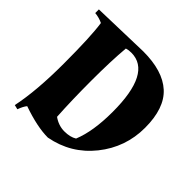

<svg xmlns="http://www.w3.org/2000/svg" viewBox="-172 -820 1006 1006"><g transform="rotate(45 330.5 -317.5)"><path d="M21 -649 341 -658Q486 -658 558.5 -592Q631 -526 631 -381.5Q631 -237 541 -124.5Q451 -12 307 15Q228 15 114 -25Q100 -8 89 23L64 17Q92 -116 92 -317Q92 -518 79 -606Q53 -619 21 -622ZM302 -609Q281 -609 266 -604Q257 -503 257 -358Q257 -213 264 -96Q302 -69 345 -69Q388 -69 415 -86Q452 -176 452 -320Q452 -609 302 -609Z"/></g></svg>

Font: Almendra
Style: Bold
Weight: 700
Designer: Ana Sanfelippo
Foundry: Ana Sanfelippo
Version: Version 1.004